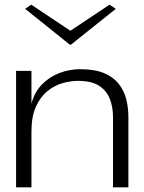

<svg xmlns="http://www.w3.org/2000/svg" viewBox="-20 -804 617 824"><path d="M324 -507Q387 -507 427 -490Q467 -473 490 -443.5Q513 -414 522 -377.5Q531 -341 531 -302V0H465V-302Q465 -346 450.5 -381.5Q436 -417 403.5 -437Q371 -457 314 -457Q283 -457 248 -447Q213 -437 183 -412.5Q153 -388 134 -346Q115 -304 115 -240V0H49V-500H115V-359Q128 -409 160.5 -442Q193 -475 236 -491Q279 -507 324 -507ZM114 -784 282 -672 450 -784 477 -766 284 -612H280L88 -766Z"/></svg>

Font: Panamera
Style: Regular
Weight: 400
Designer: Bastien Sozeau
Foundry: NBR — Bastien Sozeau
Version: Version 3.002; ttfautohint (v1.8.4.7-5d5b);gftools[0.9.33]